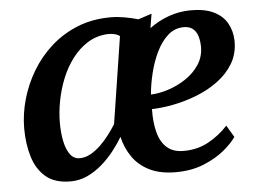

<svg xmlns="http://www.w3.org/2000/svg" viewBox="-45 -625 936 693"><g transform="rotate(-5 423.0 -279.0)"><path d="M527.5 -567.5 519 -516Q551.5 -540 589 -553.5Q626.5 -567 667 -567.5Q719 -568 752 -552Q785 -536 800.8 -507.8Q816.5 -479.5 817.5 -445Q818 -397.5 796.5 -361.8Q775 -326 739.2 -300Q703.5 -274 660.5 -257.5Q617.5 -241 575.2 -233Q533 -225 499 -224.5Q498 -176.5 507.5 -140.2Q517 -104 539.5 -84Q562 -64 600 -64Q651 -64 691.2 -86.5Q731.5 -109 761 -141.5L786.5 -98.5Q773 -78 742.8 -52.5Q712.5 -27 667.5 -8.5Q622.5 10 565.5 10Q509 10 470.5 -9Q432 -28 409.2 -60.8Q386.5 -93.5 377 -134.5Q363 -110.5 343 -85Q323 -59.5 298.2 -38Q273.5 -16.5 244.8 -3.2Q216 10 184 10Q127.5 10 94.8 -17.5Q62 -45 47.8 -91.8Q33.5 -138.5 33.5 -195Q33.5 -247 48.5 -300Q63.5 -353 92.2 -401Q121 -449 163 -486.5Q205 -524 259.2 -545.8Q313.5 -567.5 379.5 -567.5Q403.5 -567.5 430 -562.8Q456.5 -558 478.5 -551.5ZM358 -182 407 -497Q398 -503.5 386.2 -506Q374.5 -508.5 362 -508Q322 -505.5 290.5 -485.8Q259 -466 235 -434.5Q211 -403 195.2 -364.2Q179.5 -325.5 171.5 -284.2Q163.5 -243 163.5 -205Q163.5 -166.5 170 -136Q176.5 -105.5 189.8 -88Q203 -70.5 224 -70.5Q244.5 -70.5 264 -81.5Q283.5 -92.5 301 -109.5Q318.5 -126.5 333 -146Q347.5 -165.5 358 -182ZM639 -509Q606 -509 581.2 -486.8Q556.5 -464.5 539.5 -429.2Q522.5 -394 512.8 -353.8Q503 -313.5 500 -277Q529.5 -278 563.5 -289Q597.5 -300 627.5 -320Q657.5 -340 676.5 -369Q695.5 -398 695 -435.5Q694 -472 680 -490.5Q666 -509 639 -509Z"/></g></svg>

Font: Merriweather SemiBold
Style: Italic
Weight: 600
Italic angle: -7.8°
Version: Version 2.101